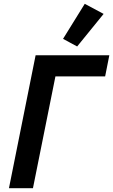

<svg xmlns="http://www.w3.org/2000/svg" viewBox="-20 -988 594 1008"><path d="M27 0 167 -698H554L532 -587H271L153 0ZM524 -915 385 -744 311 -784 425 -968Z"/></svg>

Font: IBM Plex Sans SemiBold
Style: Italic
Weight: 600
Italic angle: -11.31°
Designer: Mike Abbink, Paul van der Laan, Pieter van Rosmalen
Foundry: Bold Monday
Version: Version 3.201